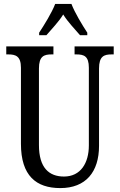

<svg xmlns="http://www.w3.org/2000/svg" viewBox="-20 -951 613 981"><path d="M180 -784V-771H217C245 -804 279 -838 303 -877C327 -838 361 -804 389 -771H426V-784C401 -822 362 -886 345 -931H262C245 -886 205 -822 180 -784ZM288 10C419 10 486 -73 486 -206V-601C486 -664 512 -673 550 -673H561V-714H361V-673H371C409 -673 434 -664 434 -605V-208C434 -118 392 -49 307 -49C231 -49 179 -93 179 -210V-601C179 -664 205 -673 243 -673H253V-714H12V-673H23C60 -673 87 -664 87 -605V-216C87 -53 165 10 288 10Z"/></svg>

Font: Noto Serif Tamil ExtraCondensed
Style: Italic
Weight: 400
Width: 2
Italic angle: -12°
Designer: Indian Type Foundry, Tom Grace, and the Monotype Design Team
Foundry: Monotype Imaging Inc.
Version: Version 2.003